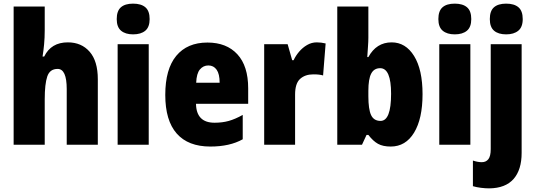

<svg xmlns="http://www.w3.org/2000/svg" viewBox="-20 -796 2946 1056"><path d="M226 -630Q226 -588 222.5 -551.5Q219 -515 214 -485H223Q261 -563 353 -563Q428 -563 473 -511.5Q518 -460 518 -360V0H347V-306Q347 -417 297 -417Q254 -417 240 -375.5Q226 -334 226 -250V0H55V-760H226Z M712 -776Q756 -776 779.5 -756Q803 -736 803 -691Q803 -647 779 -627Q755 -607 712 -607Q670 -607 646 -627Q622 -647 622 -691Q622 -736 645 -756Q668 -776 712 -776ZM798 -553V0H627V-553Z M1121 -562Q1226 -562 1285.5 -497.5Q1345 -433 1345 -310V-225H1058Q1060 -121 1160 -121Q1203 -121 1238.5 -131Q1274 -141 1315 -164V-30Q1244 10 1137 10Q1015 10 952 -61.5Q889 -133 889 -274Q889 -416 949.5 -489Q1010 -562 1121 -562ZM1126 -436Q1098 -436 1079.5 -414Q1061 -392 1059 -341H1188Q1188 -389 1171.5 -412.5Q1155 -436 1126 -436Z M1722 -563Q1746 -563 1771 -557L1757 -381Q1747 -384 1734.5 -385.5Q1722 -387 1703 -387Q1658 -387 1630.5 -362Q1603 -337 1603 -276V0H1433V-553H1562L1587 -465H1595Q1606 -489 1625 -511.5Q1644 -534 1669 -548.5Q1694 -563 1722 -563Z M2006 -588Q2006 -568 2004 -541.5Q2002 -515 2000 -482H2006Q2050 -563 2134 -563Q2211 -563 2257.5 -488Q2304 -413 2304 -278Q2304 -143 2257.5 -66.5Q2211 10 2129 10Q2086 10 2059 -5Q2032 -20 2006 -54H1996L1971 0H1835V-760H2006ZM2071 -421Q2037 -421 2021.5 -391Q2006 -361 2006 -297V-267Q2006 -195 2021 -163Q2036 -131 2073 -131Q2131 -131 2131 -280Q2131 -421 2071 -421Z M2481 -776Q2525 -776 2548.5 -756Q2572 -736 2572 -691Q2572 -647 2548 -627Q2524 -607 2481 -607Q2439 -607 2415 -627Q2391 -647 2391 -691Q2391 -736 2414 -756Q2437 -776 2481 -776ZM2567 -553V0H2396V-553Z M2674 -691Q2674 -736 2697 -756Q2720 -776 2764 -776Q2808 -776 2831.5 -756Q2855 -736 2855 -691Q2855 -647 2830.5 -627Q2806 -607 2764 -607Q2721 -607 2697.5 -627Q2674 -647 2674 -691ZM2671 240Q2650 240 2625.5 237Q2601 234 2581 228V87Q2607 96 2630 96Q2653 96 2666 79.5Q2679 63 2679 24V-553H2849V45Q2849 138 2804.5 188.5Q2760 239 2671 240Z"/></svg>

Font: Noto Sans Gujarati UI Condensed Black
Style: Regular
Weight: 900
Width: 3
Designer: Jelle Bosma - Monotype Design Team, Universal Thirst
Foundry: Monotype Imaging Inc.
Version: Version 2.106; ttfautohint (v1.8.4.7-5d5b)